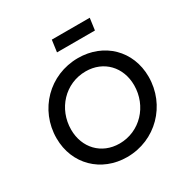

<svg xmlns="http://www.w3.org/2000/svg" viewBox="-211 -1142 1304 1337"><g transform="rotate(-30 441.0 -473.5)"><path d="M432 12C661 12 840 -170 840 -399C840 -608 686 -757 478 -757C248 -757 70 -576 70 -347C70 -138 225 12 432 12ZM188 -348C188 -515 313 -650 478 -650C623 -650 723 -543 723 -398C723 -231 597 -96 433 -96C288 -96 188 -203 188 -348ZM372 -864H677L690 -959H385Z"/></g></svg>

Font: Mluvka SemiBold
Style: Italic
Weight: 600
Italic angle: -8°
Designer: Modified by Jiří Krblich, Original typeface by Gumpita Rahayu
Foundry: Gumpita Rahayu & Jiří Krblich
Version: Version 2.000;Glyphs 3.1.1 (3134)